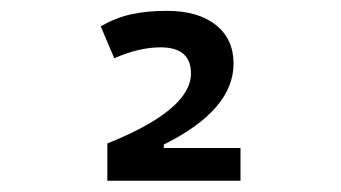

<svg xmlns="http://www.w3.org/2000/svg" viewBox="-20 -723 626 352"><path d="M176.8 -391.6V-460Q330.1 -521.5 330.1 -588.4Q330.1 -636.2 274.4 -636.2Q234.9 -636.2 189.5 -616.2L164.6 -674.8Q191.9 -690.4 220.5 -696.8Q249 -703.1 286.1 -703.1Q343.3 -703.1 375.7 -677.2Q408.2 -651.4 408.2 -606.4Q408.2 -521.5 280.3 -458V-451.7H420.9V-391.6Z"/></svg>

Font: Cascadia Code NF SemiLight
Style: Regular
Weight: 350
Monospace: yes
Designer: Aaron Bell
Foundry: Saja Typeworks
Version: Version 2404.023; ttfautohint (v1.8.4)